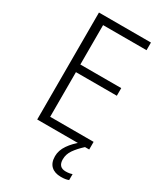

<svg xmlns="http://www.w3.org/2000/svg" viewBox="-227 -802 949 1110"><g transform="rotate(30 247.0 -247.5)"><path d="M438 0H91V-714H438V-663H148V-400H421V-349H148V-51H438ZM334 125Q334 178 383 178Q397 178 408 176Q419 174 426 171V211Q416 215 403.5 217Q391 219 375 219Q333 219 309.5 197Q286 175 286 132Q286 93 311.5 56Q337 19 377 -12L410 0Q375 32 354.5 61.5Q334 91 334 125Z"/></g></svg>

Font: Noto Sans Tamil SemiCondensed Light
Style: Regular
Weight: 300
Width: 4
Designer: Jelle Bosma - Monotype Design Team
Foundry: Monotype Imaging Inc.
Version: Version 2.004; ttfautohint (v1.8.4.7-5d5b)